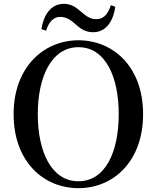

<svg xmlns="http://www.w3.org/2000/svg" viewBox="-20 -963 817 1001"><path d="M196 -811 220 -803C235 -850 260 -875 294 -875C331 -875 355 -853 379 -832C401 -813 426 -795 465 -795C528 -795 569 -844 581 -928L558 -936C543 -889 520 -863 482 -863C446 -863 424 -884 399 -905C376 -925 351 -943 313 -943C251 -943 209 -894 196 -811ZM389 18C571 18 726 -121 726 -368C726 -615 570 -753 389 -753C208 -753 51 -613 51 -368C51 -119 208 18 389 18ZM389 -18C248 -18 177 -172 177 -368C177 -562 248 -717 389 -717C530 -717 599 -562 599 -368C599 -172 530 -18 389 -18Z"/></svg>

Font: GenKiMin2 TW SB
Style: Regular
Weight: 600
Version: Version 2.100;PS 2.1;hotconv 16.6.51;makeotf.lib2.5.65220 DE